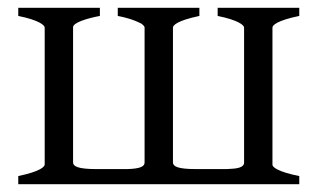

<svg xmlns="http://www.w3.org/2000/svg" viewBox="-20 -474 816 494"><path d="M344 -413C344 -413 351 -408 352 -404V-56C352 -46 342 -40 308 -39H227C181 -39 168 -46 168 -56V-404C168 -416 205 -427 237 -433V-454H27V-433C81 -422 95 -409 95 -403V-51C95 -45 84 -33 27 -21V0H750V-21C695 -32 681 -44 681 -50V-403C681 -409 692 -421 750 -433V-454H540V-433C594 -422 608 -409 608 -403V-56C608 -42 589 -40 564 -39H483C437 -39 425 -46 425 -56V-403C425 -409 436 -421 493 -433V-454H283V-433C325 -425 343 -413 344 -413Z"/></svg>

Font: Temporarium
Style: Regular
Weight: 400
Version: Version 1.1